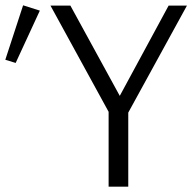

<svg xmlns="http://www.w3.org/2000/svg" viewBox="-205 -703 724 723"><path d="M-185 -478 -118 -683 -55 -663 -146 -466ZM430 -682H499L278 -279V0H204V-282L-15 -682H60L246 -342Z"/></svg>

Font: Didact Gothic
Style: Regular
Weight: 400
Designer: Daniel Johnson
Foundry: Daniel Johnson
Version: Version 2.101;PS 002.101;hotconv 1.0.88;makeotf.lib2.5.64775